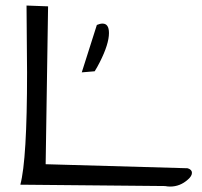

<svg xmlns="http://www.w3.org/2000/svg" viewBox="-20 -690 732 696"><path d="M78.1 -426.8 76.2 -669.9 154.3 -667 145.5 -94.7 660.2 -80.1Q675.8 -75.2 675.8 -63.5Q675.8 -51.8 661.1 -39.1Q632.8 -13.7 596.7 -13.7Q587.9 -13.7 578.1 -15.6L53.7 -20.5Q78.1 -111.3 78.1 -426.8ZM351.6 -604.5Q375 -604.5 375 -570.3Q375 -530.3 341.8 -464.8Q332 -445.3 323.2 -431.6L276.4 -427.7L331.1 -599.6Q342.8 -604.5 351.6 -604.5Z"/></svg>

Font: Architects Daughter
Style: Regular
Weight: 400
Designer: Kimberly Geswein
Foundry: Kimberly Geswein
Version: Version 1.002 2010